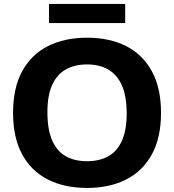

<svg xmlns="http://www.w3.org/2000/svg" viewBox="-20 -940 880 970"><path d="M420 9.5Q306 9.5 222 -33Q138 -75.5 92 -160Q46 -244.5 46 -370Q46 -495.5 92 -580Q138 -664.5 222 -707Q306 -749.5 420 -749.5Q534 -749.5 617.8 -706.8Q701.5 -664 747.5 -579.5Q793.5 -495 793.5 -370Q793.5 -245 747.5 -160.5Q701.5 -76 617.5 -33.2Q533.5 9.5 420 9.5ZM420 -125.5Q482.5 -125.5 527.5 -150.8Q572.5 -176 596.2 -229.5Q620 -283 620 -366.5Q620 -454 595.8 -508.5Q571.5 -563 526.8 -588.8Q482 -614.5 420 -614.5Q358 -614.5 313 -589.5Q268 -564.5 243.8 -511.2Q219.5 -458 219.5 -373.5Q219.5 -285.5 243.5 -230.8Q267.5 -176 312.2 -150.8Q357 -125.5 420 -125.5ZM227.5 -823.5V-920H612.5V-823.5Z"/></svg>

Font: Encode Sans SC SemiExpanded
Style: Bold
Weight: 700
Width: 6
Designer: Multiple Designers
Foundry: Impallari Type
Version: Version 3.002